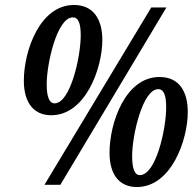

<svg xmlns="http://www.w3.org/2000/svg" viewBox="-20 -744 789 773"><path d="M186 -280C325 -280 392 -470 392 -583C392 -665 357 -724 278 -724C140 -724 76 -539 76 -419C76 -327 119 -280 186 -280ZM159 0H223L650 -714H589ZM200 -328C177 -328 168 -358 168 -405C168 -489 210 -674 273 -674C297 -674 305 -647 305 -601C305 -515 263 -328 200 -328ZM531 9C670 9 736 -181 736 -293C736 -375 702 -434 622 -434C485 -434 421 -250 421 -129C421 -38 463 9 531 9ZM543 -39C521 -39 512 -68 512 -116C512 -199 554 -385 617 -385C641 -385 649 -357 649 -311C649 -225 608 -39 543 -39Z"/></svg>

Font: Noto Serif Tamil ExtraCondensed
Style: Bold Italic
Weight: 700
Width: 2
Italic angle: -12°
Designer: Indian Type Foundry, Tom Grace, and the Monotype Design Team
Foundry: Monotype Imaging Inc.
Version: Version 2.003